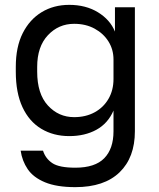

<svg xmlns="http://www.w3.org/2000/svg" viewBox="-20 -560 655 790"><path d="M290 210Q213 210 165 190Q117 170 94 136Q71 102 65 60H157Q167 92 195 111Q223 130 290 130Q371 130 409 91Q447 52 447 -20V-105Q424 -52 376.5 -26Q329 0 265 0Q200 0 150 -30Q100 -60 72.5 -119Q45 -178 45 -265V-285Q45 -367 73.5 -423.5Q102 -480 151.5 -510Q201 -540 265 -540Q333 -540 383 -509.5Q433 -479 453 -430V-530H535V-20Q535 88 472 149Q409 210 290 210ZM285 -78Q333 -78 369.5 -98Q406 -118 426.5 -153.5Q447 -189 447 -235V-315Q447 -356 426.5 -389Q406 -422 369.5 -442Q333 -462 285 -462Q221 -462 177 -415Q133 -368 133 -285V-265Q133 -174 177 -126Q221 -78 285 -78Z"/></svg>

Font: Golos Text
Style: Regular
Weight: 400
Designer: A.Korolkova, Vitaly Kuzmin
Foundry: ParaType Ltd
Version: Version 2.004